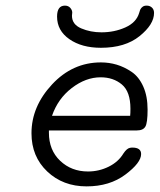

<svg xmlns="http://www.w3.org/2000/svg" viewBox="-20 -659 568 683"><path d="M92 -185Q92 -280 165 -358.5Q238 -437 339 -437Q368 -437 395 -429Q422 -421 448 -403.5Q474 -386 489.5 -351.5Q505 -317 505 -269Q505 -222 497 -208.5Q489 -195 467 -195H154V-187Q154 -125 194 -87Q234 -49 293 -49Q332 -49 366.5 -66Q401 -83 419 -113Q431 -131 442 -133Q446 -134 451 -134Q482 -134 482 -111Q482 -80 426 -38Q370 4 288 4Q204 4 148 -49Q92 -102 92 -185ZM165 -247H443Q444 -256 444 -272Q444 -333 413.5 -358.5Q383 -384 338 -384Q285 -384 235.5 -346Q186 -308 165 -247ZM183 -600Q183 -639 211 -639Q223 -639 230 -631Q237 -623 237 -614Q237 -613 236.5 -609Q236 -605 236 -603Q236 -572 269 -558Q302 -544 341 -544Q387 -544 426 -561.5Q465 -579 475 -613L476 -616Q477 -619 477.5 -621Q478 -623 479.5 -626Q481 -629 483 -631Q485 -633 487.5 -635Q490 -637 493.5 -638Q497 -639 502 -639Q513 -639 520.5 -632Q528 -625 528 -613Q528 -572 476.5 -530.5Q425 -489 339 -489Q271 -489 227 -519.5Q183 -550 183 -600Z"/></svg>

Font: CMU Typewriter Text
Style: LightOblique
Weight: 200
Italic angle: -9.46001°
Version: Version 0.7.0